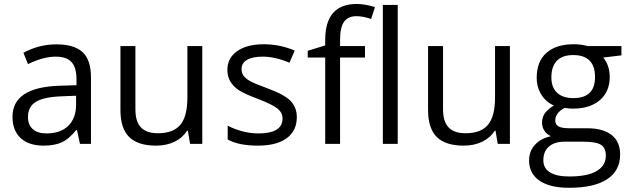

<svg xmlns="http://www.w3.org/2000/svg" viewBox="-20 -708 3100 945"><path d="M117.7 -132.3Q117.7 -93.3 141.6 -72.3Q165.5 -51.3 208.5 -51.3Q277.3 -51.3 315.9 -88.6Q354.5 -126 354.5 -193.4V-236.8L281.7 -233.9Q194.8 -230.5 156.2 -206.5Q117.7 -182.6 117.7 -132.3ZM427.7 0H373.5L358.9 -68.4H355.5Q319.3 -23.4 283.7 -7.3Q248 8.8 194.3 8.8Q122.1 8.8 81.8 -28.3Q41.5 -65.4 41.5 -133.3Q41.5 -278.8 274.4 -286.1L356.4 -288.6V-318.4Q356.4 -376 332 -402.6Q307.6 -429.2 253.9 -429.2Q193.8 -429.2 117.7 -392.6L95.2 -448.2Q171.4 -489.7 258.3 -489.7Q345.2 -489.7 386.5 -451.2Q427.7 -412.6 427.7 -328.6Z M572.8 -481.4H646.5V-168.9Q646.5 -109.9 673.6 -81.1Q700.7 -52.2 757.3 -52.2Q833 -52.2 867.7 -93.8Q902.3 -135.3 902.3 -228.5V-481.4H975.6V0H915.5L904.8 -64.5H900.9Q878.4 -29.3 838.9 -10.3Q799.3 8.8 748 8.8Q659.2 8.8 616 -33.4Q572.8 -75.7 572.8 -166.5Z M1410.6 -210.9Q1440.9 -179.2 1440.9 -131.3Q1440.9 -64 1390.9 -27.6Q1340.8 8.8 1250 8.8Q1154.3 8.8 1100.6 -21.5V-89.4Q1175.8 -51.3 1252 -51.3Q1370.6 -51.3 1370.6 -125Q1370.6 -153.3 1346.2 -173.3Q1320.8 -193.8 1251 -220.7Q1185.1 -245.1 1155.3 -264.2Q1099.1 -302.2 1099.1 -363.3Q1099.1 -422.4 1147 -456.1Q1194.8 -490.2 1278.8 -490.2Q1357.4 -490.2 1430.7 -459L1404.8 -399.4Q1333 -429.2 1273.4 -429.2Q1222.2 -429.2 1195.6 -413.3Q1168.9 -397.5 1168.9 -368.2Q1168.9 -349.6 1178.7 -335.4Q1188 -321.8 1210.4 -309.1Q1231.9 -296.9 1294.9 -273.9Q1380.9 -242.2 1410.6 -210.9Z M1776.4 -481.4V-424.8H1653.8V0H1580.6V-424.8H1494.6V-458L1580.6 -484.4V-511.2Q1580.6 -688.5 1735.8 -688.5Q1774.4 -688.5 1825.7 -673.3L1806.6 -614.7Q1765.6 -628.4 1734.4 -628.4Q1692.9 -628.4 1673.3 -600.6Q1653.8 -572.8 1653.8 -512.7V-481.4Z M1937.5 -683.6V0H1864.3V-683.6Z M2086.9 -481.4H2160.6V-168.9Q2160.6 -109.9 2187.7 -81.1Q2214.8 -52.2 2271.5 -52.2Q2347.2 -52.2 2381.8 -93.8Q2416.5 -135.3 2416.5 -228.5V-481.4H2489.7V0H2429.7L2418.9 -64.5H2415Q2392.6 -29.3 2353 -10.3Q2313.5 8.8 2262.2 8.8Q2173.3 8.8 2130.1 -33.4Q2086.9 -75.7 2086.9 -166.5Z M2800.8 -437Q2748.5 -437 2721.2 -409.2Q2693.8 -381.3 2693.8 -327.1Q2693.8 -277.3 2722.2 -251.2Q2750.5 -225.1 2801.8 -225.1Q2908.7 -225.1 2908.7 -328.6Q2908.7 -437 2800.8 -437ZM2872.1 -481.4H3038.6V-435.5L2949.2 -424.8Q2981 -385.3 2981 -328.6Q2981 -257.8 2932.6 -215.3Q2883.8 -173.3 2799.8 -173.3Q2779.8 -173.3 2759.3 -177.2Q2712.9 -152.3 2712.9 -115.2Q2712.9 -94.7 2729.2 -85.7Q2745.6 -76.7 2784.7 -76.7H2870.1Q2948.2 -76.7 2990.2 -43.7Q3032.2 -10.7 3032.2 52.2Q3032.2 132.3 2968 174.3Q2903.8 216.3 2780.8 216.3Q2686.5 216.3 2635.3 181.2Q2584 146 2584 81.5Q2584 37.1 2612.3 5.4Q2640.6 -26.4 2691.4 -37.6Q2671.9 -46.4 2659.9 -64Q2647.9 -81.5 2647.9 -104.5Q2647.9 -130.9 2661.6 -150.4Q2675.3 -169.9 2706.1 -189Q2668.9 -204.1 2645 -241.2Q2621.6 -278.3 2621.6 -325.7Q2621.6 -404.8 2669.2 -447.5Q2716.8 -490.2 2803.7 -490.2Q2841.3 -490.2 2872.1 -481.4ZM2759.3 -10.7Q2709.5 -10.7 2681.9 13.2Q2654.3 37.1 2654.3 81.1Q2654.3 120.1 2687 140.4Q2719.7 160.6 2781.7 160.6Q2871.6 160.6 2916.7 133.8Q2961.9 106.9 2961.9 58.6Q2961.9 20 2937.5 4.4Q2913.6 -10.7 2846.7 -10.7Z"/></svg>

Font: Khula Regular
Style: Regular
Weight: 400
Designer: Erin McLaughlin, Steve Matteson
Version: Version 1.000;PS 1.0;hotconv 1.0.72;makeotf.lib2.5.5900